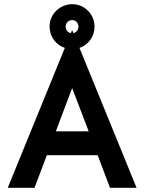

<svg xmlns="http://www.w3.org/2000/svg" viewBox="-20 -898 689 918"><path d="M17 0H145L204 -156H447L506 0H633L360 -669C402 -683 432 -723 432 -771C432 -830 384 -878 325 -878C266 -878 217 -830 217 -771C217 -723 247 -683 290 -669ZM247 -270 325 -477 404 -270ZM294 -771C294 -788 307 -802 325 -802C342 -802 355 -788 355 -771C355 -755 345 -742 331 -740L326 -752H324L319 -740C304 -742 294 -755 294 -771Z"/></svg>

Font: Lineal
Style: Bold
Weight: 700
Designer: Created by Frank Adebiaye with contributions from Anton Moglia & Ariel Martín Pérez
Created by Frank ADEBIAYE with FontF
Foundry: Velvetyne Type Foundry
Version: Version 2.000;Glyphs 3.2 (3227)